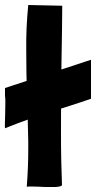

<svg xmlns="http://www.w3.org/2000/svg" viewBox="-74 -747 384 768"><path d="M-54 -234C93 -293 176 -312 290 -352V-508C284 -506 -37 -400 -54 -395V-363C-50 -349 -56 -242 -54 -234ZM106 1H149C162 0 171 -2 174 -6C173 -33 172 -65 171 -104C170 -142 170 -183 170 -227C170 -271 170 -317 171 -364C171 -411 171 -457 172 -501C173 -545 173 -586 174 -625L175 -724L39 -727C33 -666 30 -606 31 -545C31 -484 32 -424 34 -363C36 -302 38 -242 39 -181V-151C39 -100 37 -50 33 0C37 -1 42 -1 50 -1C67 -1 86 0 106 1Z"/></svg>

Font: Londrina Solid CC
Style: CC
Weight: 400
Designer: Marcelo Magalhaes
Foundry: Tipos Pereira
Version: Version 1.003;FEAKit 1.0